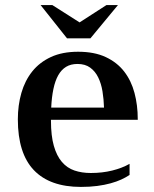

<svg xmlns="http://www.w3.org/2000/svg" viewBox="-20 -736 614 767"><path d="M292 -529.3Q356.9 -529.3 402.3 -508.1Q447.8 -486.8 476.1 -450.2Q504.4 -413.6 517.3 -364.7Q530.3 -315.9 530.3 -260.3V-257.3H183.6V-253.9Q183.6 -193.4 195.1 -153.3Q206.5 -113.3 227.3 -89.1Q248 -64.9 277.3 -54.9Q306.6 -44.9 342.8 -44.9Q388.7 -44.9 428.2 -54.7Q467.8 -64.5 497.6 -81.5V-37.1Q482.9 -27.3 464.4 -18.8Q445.8 -10.3 421.9 -3.7Q397.9 2.9 368.7 6.8Q339.4 10.7 303.2 10.7Q179.2 10.7 115.2 -56.4Q51.3 -123.5 51.3 -259.3Q51.3 -315.4 65.4 -364.7Q79.6 -414.1 108.9 -450.7Q138.2 -487.3 183.6 -508.3Q229 -529.3 292 -529.3ZM395.5 -306.2Q394.5 -339.8 389.4 -371.1Q384.3 -402.3 372.3 -426.8Q360.4 -451.2 340.3 -465.8Q320.3 -480.5 289.6 -480.5Q262.7 -480.5 243.9 -469Q225.1 -457.5 212.6 -435.3Q200.2 -413.1 193.4 -380.6Q186.5 -348.1 184.6 -306.2ZM297.9 -646.5 405.3 -715.8H451.2L341.3 -583H247.6L142.1 -715.8H189Z"/></svg>

Font: Arian AMU Serif
Style: Bold
Weight: 700
Designer: Ruben Hakobyan (Tarumian)
Foundry: Ruben Hakobyan (Tarumian)
Version: Version 1.002